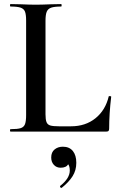

<svg xmlns="http://www.w3.org/2000/svg" viewBox="-20 -645 581 941"><path d="M203 -85Q203 -59 208 -46.5Q213 -34 226.5 -30Q240 -26 269 -26H328Q399 -26 448 -65.5Q497 -105 513 -173Q513 -174 517 -174Q525 -174 525 -171Q515 -87 515 -15Q515 -7 512 -3.5Q509 0 500 0H32Q29 0 29 -6Q29 -12 32 -12Q66 -12 81.5 -17Q97 -22 102.5 -36.5Q108 -51 108 -81V-544Q108 -574 102.5 -588Q97 -602 81 -607.5Q65 -613 32 -613Q29 -613 29 -619Q29 -625 32 -625L82 -624Q126 -622 155 -622Q184 -622 230 -624L280 -625Q282 -625 282 -619Q282 -613 280 -613Q247 -613 231 -607.5Q215 -602 209 -587.5Q203 -573 203 -543ZM354 153Q354 190 335.5 219Q317 248 283 275L281 276Q277 276 275 272Q273 268 275 266Q322 229 322 191Q322 170 314 160Q305 177 277 177Q257 177 244 163Q231 149 231 127Q231 101 247.5 87.5Q264 74 288 74Q320 74 337 95Q354 116 354 153Z"/></svg>

Font: Cormorant Garamond SemiBold
Style: Regular
Weight: 600
Designer: Christian Thalmann (Catharsis Fonts)
Version: Version 3.000